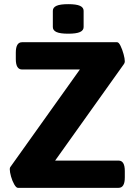

<svg xmlns="http://www.w3.org/2000/svg" viewBox="-20 -903 656 923"><path d="M308 -741Q269 -741 251.5 -749Q234 -757 234 -773V-851Q234 -867 251.5 -875Q269 -883 308 -883Q347 -883 364.5 -875Q382 -867 382 -851V-773Q382 -757 364.5 -749Q347 -741 308 -741ZM66 0Q58 0 48.5 -16.5Q39 -33 33 -54.5Q27 -76 27 -89Q27 -95 29 -99L364 -569H86Q56 -569 56 -619V-650Q56 -700 86 -700H543Q551 -700 559.5 -682.5Q568 -665 574 -643Q580 -621 580 -608Q580 -600 575 -594L245 -131H550Q580 -131 580 -81V-50Q580 0 550 0Z"/></svg>

Font: Asap
Style: Bold
Weight: 700
Designer: Pablo Cosgaya
Foundry: Omnibus-Type
Version: Version 3.001; ttfautohint (v1.8.3)